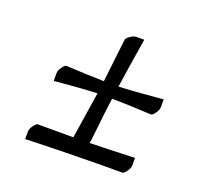

<svg xmlns="http://www.w3.org/2000/svg" viewBox="-102 -677 872 812"><g transform="rotate(20 333.5 -270.5)"><path d="M551.3 -267.1Q438 -272.9 373.5 -273.4Q364.7 -209 357.4 -138.9Q350.1 -68.8 348.1 -64.9Q419.9 -66.4 550.3 -71.3V-37.6Q550.3 -25.4 539.3 -10Q528.3 5.4 522 5.4Q314.5 5.4 86.4 12.7V-21Q86.4 -33.2 97.4 -48.3Q108.4 -63.5 114.7 -64H275.4Q301.8 -231.9 307.6 -273.4Q244.1 -271.5 115.7 -259.8V-294.9Q115.7 -307.1 126.7 -322.3Q137.7 -337.4 144 -337.9Q244.6 -332.5 315.4 -331.1Q319.3 -361.8 337.9 -525.9Q337.9 -532.2 353.3 -543.2Q368.7 -554.2 380.9 -554.2H416Q396 -430.7 381.3 -331.1Q437.5 -332.5 579.6 -345.2V-310.1Q579.6 -297.9 568.6 -282.5Q557.6 -267.1 551.3 -267.1Z"/></g></svg>

Font: Emblema One
Style: Regular
Weight: 400
Designer: Riccardo De Franceschi
Foundry: Riccardo De Franceschi
Version: Version 1.003